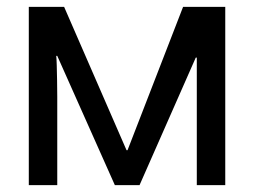

<svg xmlns="http://www.w3.org/2000/svg" viewBox="-20 -540 741 560"><path d="M64 0V-520H167L349 -102H352L514 -520H637V0H554V-372H551L387 0H315L147 -377H144Q145 -369 145.5 -349.5Q146 -330 146.5 -305.5Q147 -281 147 -257.5Q147 -234 147 -219V0Z"/></svg>

Font: Liter
Style: Regular
Weight: 400
Designer: Anton Skugarov
Foundry: skugi
Version: Version 1.004; ttfautohint (v1.8.4.7-5d5b)